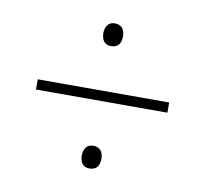

<svg xmlns="http://www.w3.org/2000/svg" viewBox="-52 -563 515 482"><g transform="rotate(10 205.5 -322.0)"><path d="M204 -449C224 -449 230 -462 230 -478C230 -493 224 -507 204 -507C187 -507 180 -493 180 -478C180 -462 187 -449 204 -449ZM38 -335V-309H373V-335ZM204 -137C224 -137 230 -150 230 -166C230 -181 224 -195 204 -195C187 -195 180 -181 180 -166C180 -150 187 -137 204 -137Z"/></g></svg>

Font: Noto Sans Gurmukhi UI ExtraCondensed Thin
Style: Regular
Weight: 100
Width: 2
Designer: Jelle Bosma - Monotype Design Team
Foundry: Monotype Imaging Inc.
Version: Version 2.004